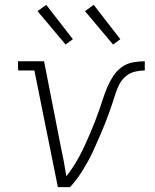

<svg xmlns="http://www.w3.org/2000/svg" viewBox="-20 -773 640 793"><path d="M219 0 122 -482H55L54 -520H162L230 -173Q237 -141 243 -109Q249 -77 254 -45Q270 -65 284 -87Q298 -109 310 -131.5Q322 -154 332.5 -177.5Q343 -201 353 -224Q363 -247 372 -270.5Q381 -294 389.5 -318Q398 -342 405.5 -365.5Q413 -389 423 -412.5Q433 -436 447 -458Q461 -480 482.5 -495.5Q504 -511 529 -515.5Q554 -520 578 -520V-482Q558 -482 537 -477Q516 -472 499 -457.5Q482 -443 472 -423Q462 -403 456 -383Q450 -363 443 -343Q436 -323 429 -303Q422 -283 414 -263Q406 -243 397.5 -223.5Q389 -204 380.5 -184.5Q372 -165 363 -145.5Q354 -126 343.5 -107Q333 -88 321.5 -69.5Q310 -51 297 -33.5Q284 -16 269 0ZM447 -589 331 -727 367 -753 477 -611ZM251 -589 135 -727 171 -753 281 -611Z"/></svg>

Font: Iosevka Etoile Extralight
Style: Italic
Weight: 200
Italic angle: -9°
Designer: Belleve Invis
Foundry: Belleve Invis
Version: Version 22.1.2; ttfautohint (v1.8.4)